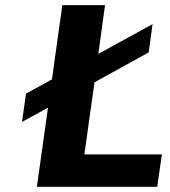

<svg xmlns="http://www.w3.org/2000/svg" viewBox="-20 -720 656 740"><path d="M604 -125 585.9 0H122.1L165 -305.2L64.9 -250L80.1 -358.9L180.2 -414.1L220.2 -700.2H384.8L358.9 -512.2L567.9 -627L553.2 -518.1L344.2 -402.8L305.2 -125Z"/></svg>

Font: Fivo Sans Modern
Style: Italic
Weight: 700
Designer: Alexander Slobzheninov
Foundry: Alexander Slobzheninov
Version: 1.0